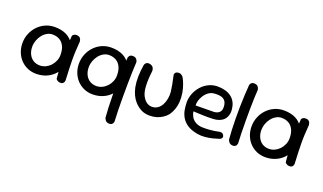

<svg xmlns="http://www.w3.org/2000/svg" viewBox="-82 -1166 3182 1894"><g transform="rotate(20 1509.0 -218.5)"><path d="M275.2 -2.1Q224 -1.8 181.5 -20.2Q139 -38.8 107.8 -71.8Q76.6 -104.9 59.8 -148.8Q42.9 -192.6 42.9 -242.6Q43.2 -296 62.5 -342.7Q81.8 -389.4 115.4 -424.4Q149 -459.5 193.7 -479.4Q238.4 -499.2 289.6 -499.6Q362.5 -500 415.6 -473.5Q468.6 -447 497.2 -391.5Q525.9 -336 525.9 -250Q525.9 -200 508.3 -155.5Q490.8 -111 457.8 -76.8Q424.9 -42.6 378.7 -22.8Q332.5 -2.9 275.2 -2.1ZM279.1 -92Q309.9 -92 338.3 -105.4Q366.8 -118.9 388.6 -142.1Q410.4 -165.2 423.3 -195.4Q436.2 -225.5 436.2 -258.9Q436.2 -315.2 417.8 -351.5Q399.4 -387.8 367.9 -405.2Q336.4 -422.8 295 -422.8Q264.6 -422.8 237.3 -407.2Q210 -391.6 189.6 -365.6Q169.2 -339.5 157.6 -307.4Q146 -275.4 146 -242Q146 -198.6 162.3 -164.4Q178.6 -130.2 208.7 -111.1Q238.8 -92 279.1 -92ZM528.5 -0.6Q512 -0.6 501.4 -6.8Q490.9 -13 485.9 -18.9Q481 -24.8 481 -24.8Q474 -97.8 470.2 -170.3Q466.4 -242.9 468.2 -318.9Q470.1 -395 477.1 -475.6Q477.1 -475.6 481.1 -481.6Q485.1 -487.6 495.6 -493.4Q506 -499.2 524.5 -498.1Q542.2 -497 551.8 -488.8Q561.4 -480.6 565.1 -470.2Q568.8 -459.8 569.4 -452.1Q570.1 -444.5 570.1 -444.5Q566.1 -393.5 563.6 -346.8Q561.1 -300.1 561.6 -252.5Q562.1 -204.9 564.1 -152.7Q566.1 -100.5 569.1 -39.1Q569.1 -39.1 568.2 -33.3Q567.4 -27.5 563.7 -20.1Q560 -12.6 551.7 -6.6Q543.4 -0.6 528.5 -0.6Z M868.2 -2.1Q817 -1.8 774.5 -20.2Q732 -38.8 700.8 -71.8Q669.6 -104.9 652.8 -148.8Q635.9 -192.6 635.9 -242.6Q636.2 -296 655.5 -342.7Q674.8 -389.4 708.4 -424.4Q742 -459.5 786.7 -479.4Q831.4 -499.2 882.6 -499.6Q955.5 -500 1008.6 -473.5Q1061.6 -447 1090.2 -391.5Q1118.9 -336 1118.9 -250Q1118.9 -200 1101.3 -155.5Q1083.8 -111 1050.8 -76.8Q1017.9 -42.6 971.7 -22.8Q925.5 -2.9 868.2 -2.1ZM872.1 -92Q902.9 -92 931.3 -105.4Q959.8 -118.9 981.6 -142.1Q1003.4 -165.2 1016.3 -195.4Q1029.2 -225.5 1029.2 -258.9Q1029.2 -315.2 1010.8 -351.5Q992.4 -387.8 960.9 -405.2Q929.4 -422.8 888 -422.8Q857.6 -422.8 830.3 -407.2Q803 -391.6 782.6 -365.6Q762.2 -339.5 750.6 -307.4Q739 -275.4 739 -242Q739 -198.6 755.3 -164.4Q771.6 -130.2 801.7 -111.1Q831.8 -92 872.1 -92ZM1119.6 213.5Q1102.9 213.9 1092.1 207.6Q1081.2 201.4 1075.6 192.7Q1069.9 184 1067.4 177.6Q1065 171.1 1065 171.1Q1061 128.1 1058.3 65.9Q1055.6 3.6 1055.1 -67.2Q1054.6 -138.1 1055.6 -210.2Q1056.6 -282.2 1059.9 -347Q1063.2 -411.8 1067.2 -460.1Q1067.2 -460.1 1068.7 -465.8Q1070.1 -471.4 1074.9 -478.2Q1079.8 -485.1 1089.1 -490.2Q1098.5 -495.2 1115.4 -494.1Q1132.4 -493 1142.1 -485.8Q1151.9 -478.5 1156.5 -469.6Q1161.1 -460.6 1162.6 -453.9Q1164 -447.2 1164 -447.2Q1161.1 -407.4 1159.3 -347.5Q1157.5 -287.6 1156.5 -217.9Q1155.5 -148.2 1155.8 -76.2Q1156.1 -4.1 1157.4 61.1Q1158.8 126.4 1161.8 175.4Q1161.8 175.4 1160.7 181.2Q1159.6 187 1155.8 194.2Q1151.9 201.5 1143.4 207.5Q1134.9 213.5 1119.6 213.5Z M1391 -10.1Q1365.9 -20.8 1342.2 -38.1Q1318.6 -55.5 1298.6 -79.8Q1278.5 -104.1 1263.2 -136.8Q1248 -169.5 1238.6 -212.1Q1228.6 -265.8 1229.7 -321.7Q1230.8 -377.6 1240.8 -442Q1240.8 -442 1242.5 -449Q1244.2 -456 1249.9 -464.1Q1255.6 -472.1 1267.4 -476.9Q1279.1 -481.8 1299.1 -477Q1316.2 -473 1325.1 -463.4Q1333.9 -453.8 1337 -444.1Q1340.1 -434.4 1340.6 -427.1Q1341 -419.8 1341 -419.8Q1330.1 -335.4 1332.9 -265.8Q1335.8 -196.1 1357.8 -156Q1372.8 -128.5 1391.4 -112.3Q1410 -96.1 1430.8 -90.6Q1451.6 -85 1472.2 -87.9Q1492.9 -90.8 1511.5 -101.6Q1540.6 -120 1557 -150.7Q1573.4 -181.4 1579.8 -217.8Q1586.2 -254.1 1583 -289.1Q1579.5 -321.8 1573 -355.2Q1566.5 -388.6 1560.6 -415.8Q1554.8 -443 1551.9 -457.2Q1551.9 -457.2 1552.2 -461.9Q1552.6 -466.6 1555.6 -473.2Q1558.5 -479.9 1566.1 -485.6Q1573.8 -491.2 1588.5 -492.6Q1604.1 -495 1615.8 -488.6Q1627.4 -482.1 1633.9 -475.5Q1640.4 -468.9 1640.4 -468.9Q1656.9 -441.5 1671.1 -402.8Q1685.4 -364.1 1693.4 -319.8Q1701.4 -265.8 1698.1 -223.2Q1694.8 -180.6 1682.2 -146.2Q1669.8 -111.8 1648.4 -80.6Q1627.9 -55.1 1599 -36.1Q1570.1 -17 1535.7 -7.1Q1501.2 2.8 1464.4 2.6Q1427.5 2.5 1391 -10.1Z M1971.2 10.4Q1905.2 -1.4 1864.7 -27.6Q1824.1 -53.8 1802.6 -89.6Q1781 -125.4 1773.4 -166.3Q1765.9 -207.2 1765.5 -247.2Q1765.1 -292.1 1782.7 -337.8Q1800.2 -383.4 1833.7 -420.9Q1867.1 -458.5 1914.4 -479.9Q1961.6 -501.2 2019.6 -497.2Q2078.6 -493.2 2115.8 -474.6Q2153 -455.9 2173.2 -428.8Q2193.5 -401.8 2201.4 -371.6Q2209.2 -341.5 2209.6 -314.6Q2209.4 -265.1 2183.6 -231.6Q2157.8 -198.1 2103.5 -185.9Q2087.5 -182.5 2063.4 -181.2Q2039.4 -179.9 2011.8 -179.9Q1984.2 -179.9 1957.4 -180.8Q1930.5 -181.6 1908.4 -182.8Q1886.4 -184 1872.8 -184.7Q1859.2 -185.4 1859.2 -185.4Q1862 -157.2 1876.9 -130.8Q1891.8 -104.4 1920.3 -87Q1948.9 -69.6 1992 -66.9Q2029.1 -65.8 2061.2 -68.1Q2093.4 -70.4 2117.6 -74.1Q2141.9 -77.8 2155.1 -80.9Q2168.4 -84.1 2168.4 -84.1Q2168.4 -84.1 2173.4 -84.4Q2178.5 -84.8 2186.4 -84Q2194.2 -83.2 2202 -78.6Q2209.8 -73.9 2214.8 -63.2Q2220.5 -53.1 2219.2 -45.6Q2217.9 -38 2214.1 -32.7Q2210.2 -27.4 2206.6 -24.9Q2202.9 -22.4 2202.9 -22.4Q2202.9 -22.4 2181.8 -14.9Q2160.6 -7.5 2126.2 0.9Q2091.8 9.4 2051.1 13.2Q2010.4 17.1 1971.2 10.4ZM1859 -247 2054.5 -249.2Q2054.5 -249.2 2061.8 -250.4Q2069 -251.5 2079.7 -254.9Q2090.4 -258.2 2100.9 -266.1Q2111.4 -274 2118.3 -287.4Q2125.2 -300.8 2125.2 -322Q2125.2 -356.8 2113.1 -379.9Q2101 -403.1 2073.1 -413.8Q2045.1 -424.4 1995.4 -421.1Q1960.4 -418.9 1933.8 -399.6Q1907.1 -380.2 1889.4 -352.2Q1871.8 -324.2 1864.1 -295.8Q1856.4 -267.2 1859 -247Z M2339 -0.2Q2322.4 -0.2 2311.7 -6.5Q2301.1 -12.8 2295.1 -21.3Q2289.1 -29.9 2286.5 -36.1Q2283.9 -42.4 2283.9 -42.4Q2279.9 -85.4 2277.4 -141.4Q2274.9 -197.5 2274.2 -260Q2273.5 -322.5 2274.7 -385.7Q2275.9 -448.9 2278.9 -507.9Q2281.9 -567 2285.9 -616Q2285.9 -616 2287.3 -621.3Q2288.8 -626.6 2293.6 -633.8Q2298.4 -641 2308.1 -645.8Q2317.8 -650.5 2333.8 -649.4Q2351 -648.2 2360.8 -641Q2370.5 -633.8 2375 -624.7Q2379.6 -615.7 2381.1 -608.9Q2382.6 -602.1 2382.6 -602.1Q2379.8 -562.9 2377.9 -508.9Q2376.1 -454.9 2375.4 -393.6Q2374.8 -332.2 2375.1 -269.1Q2375.4 -205.9 2376.7 -146.6Q2378 -87.4 2381 -38.4Q2381 -38.4 2379.9 -32.7Q2378.8 -26.9 2375.1 -19.3Q2371.3 -11.7 2362.7 -6Q2354.1 -0.2 2339 -0.2Z M2680.2 -2.1Q2629 -1.8 2586.5 -20.2Q2544 -38.8 2512.8 -71.8Q2481.6 -104.9 2464.8 -148.8Q2447.9 -192.6 2447.9 -242.6Q2448.2 -296 2467.5 -342.7Q2486.8 -389.4 2520.4 -424.4Q2554 -459.5 2598.7 -479.4Q2643.4 -499.2 2694.6 -499.6Q2767.5 -500 2820.6 -473.5Q2873.6 -447 2902.2 -391.5Q2930.9 -336 2930.9 -250Q2930.9 -200 2913.3 -155.5Q2895.8 -111 2862.8 -76.8Q2829.9 -42.6 2783.7 -22.8Q2737.5 -2.9 2680.2 -2.1ZM2684.1 -92Q2714.9 -92 2743.3 -105.4Q2771.8 -118.9 2793.6 -142.1Q2815.4 -165.2 2828.3 -195.4Q2841.2 -225.5 2841.2 -258.9Q2841.2 -315.2 2822.8 -351.5Q2804.4 -387.8 2772.9 -405.2Q2741.4 -422.8 2700 -422.8Q2669.6 -422.8 2642.3 -407.2Q2615 -391.6 2594.6 -365.6Q2574.2 -339.5 2562.6 -307.4Q2551 -275.4 2551 -242Q2551 -198.6 2567.3 -164.4Q2583.6 -130.2 2613.7 -111.1Q2643.8 -92 2684.1 -92ZM2933.5 -0.6Q2917 -0.6 2906.4 -6.8Q2895.9 -13 2890.9 -18.9Q2886 -24.8 2886 -24.8Q2879 -97.8 2875.2 -170.3Q2871.4 -242.9 2873.2 -318.9Q2875.1 -395 2882.1 -475.6Q2882.1 -475.6 2886.1 -481.6Q2890.1 -487.6 2900.6 -493.4Q2911 -499.2 2929.5 -498.1Q2947.2 -497 2956.8 -488.8Q2966.4 -480.6 2970.1 -470.2Q2973.8 -459.8 2974.4 -452.1Q2975.1 -444.5 2975.1 -444.5Q2971.1 -393.5 2968.6 -346.8Q2966.1 -300.1 2966.6 -252.5Q2967.1 -204.9 2969.1 -152.7Q2971.1 -100.5 2974.1 -39.1Q2974.1 -39.1 2973.2 -33.3Q2972.4 -27.5 2968.7 -20.1Q2965 -12.6 2956.7 -6.6Q2948.4 -0.6 2933.5 -0.6Z"/></g></svg>

Font: Sour Gummy Black
Style: Regular
Weight: 900
Version: Version 1.000